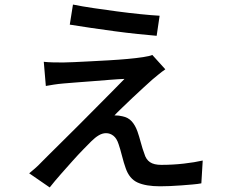

<svg xmlns="http://www.w3.org/2000/svg" viewBox="-20 -781 996 842"><path d="M300 -761Q339 -753 390 -745.5Q441 -738 493.5 -731Q546 -724 595.5 -719Q645 -714 680 -712L667 -624Q631 -627 583 -632Q535 -637 483 -644Q431 -651 380 -658.5Q329 -666 286 -673ZM705 -477Q689 -466 674 -453.5Q659 -441 648 -432Q634 -419 610 -397.5Q586 -376 561.5 -352.5Q537 -329 515 -308Q493 -287 482 -275Q502 -275 517 -271Q542 -266 557.5 -249Q573 -232 583 -204Q590 -184 597.5 -156Q605 -128 613 -107Q620 -82 637.5 -70Q655 -58 687 -58Q738 -58 786 -63.5Q834 -69 869 -77L863 23Q848 26 824.5 28Q801 30 775.5 32Q750 34 725 35Q700 36 682 36Q620 36 583.5 19.5Q547 3 531 -44Q523 -66 515 -97.5Q507 -129 500 -149Q492 -174 477.5 -185.5Q463 -197 445 -197Q429 -197 413 -187.5Q397 -178 380 -161Q367 -148 345 -125.5Q323 -103 298 -75Q273 -47 246.5 -17Q220 13 198 41L108 -21Q119 -30 133 -42Q147 -54 163 -71Q174 -82 198.5 -106.5Q223 -131 256 -163.5Q289 -196 327 -234Q365 -272 401.5 -309Q438 -346 471 -379Q504 -412 526 -435Q499 -434 462 -431Q425 -428 387 -425Q349 -422 314.5 -419.5Q280 -417 259 -415Q236 -413 216.5 -410Q197 -407 181 -404L172 -510Q189 -508 211.5 -507.5Q234 -507 257 -507Q272 -507 303.5 -508.5Q335 -510 374.5 -512Q414 -514 457.5 -516.5Q501 -519 539.5 -522.5Q578 -526 607.5 -530.5Q637 -535 648 -540Z"/></svg>

Font: Kinto Sans Med
Style: Regular
Weight: 500
Designer: Authors: Ryoko NISHIZUKA  (kana & ideographs); Paul D. Hunt (Latin, Greek & Cyrillic); Wenlong ZHANG  (bopomofo); Sandol
Foundry: Adobe Systems Incorporated, ookami Inc.
Version: Version 0.001